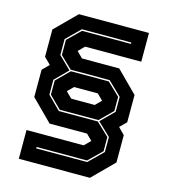

<svg xmlns="http://www.w3.org/2000/svg" viewBox="-110 -731 803 913"><g transform="rotate(15 291.5 -275.0)"><path d="M67.5 94.5V-47H349L378.5 -76.5L350 -105H165.5L62.5 -208V-342.5L94.5 -374.5L62.5 -406V-540.5L165.5 -643.5H510.5V-502H234L205 -473L234 -444H417.5L520.5 -341V-206.5L489 -175L520.5 -143V-8.5L417.5 94.5ZM134.5 25.5H385.5L454.5 -42.5V-116L391 -177L454.5 -240.5V-314L388 -378.5H196L137.5 -435V-509.5L200.5 -571H441V-578H198L130.5 -511.5V-433L191.5 -373.5L129 -311V-237.5L192.5 -174H384.5L447.5 -114V-44.5L383 18.5H134.5ZM234 -246H350L378.5 -274.5L350 -303H233L205 -275ZM195 -181 136 -239.5V-309L199 -371.5H385.5L447.5 -312V-242.5L385.5 -181Z"/></g></svg>

Font: Tourney Thin ExtraBold
Style: Regular
Weight: 800
Version: Version 1.015